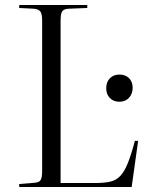

<svg xmlns="http://www.w3.org/2000/svg" viewBox="-20 -750 606 770"><path d="M57 0V-12L118 -17Q137 -18 143 -28Q149 -38 149 -65V-667Q149 -693 142.5 -703Q136 -713 116 -715L57 -718V-730H330V-718L255 -715Q236 -714 229.5 -704.5Q223 -695 223 -667V-16H360Q398 -16 422 -21.5Q446 -27 462.5 -44.5Q479 -62 492.5 -95.5Q506 -129 521 -185H534L508 0ZM459 -342Q435 -342 420.5 -357Q406 -372 406 -396Q406 -421 420.5 -436Q435 -451 459 -451Q483 -451 497.5 -436.5Q512 -422 512 -398Q512 -374 497.5 -358Q483 -342 459 -342Z"/></svg>

Font: Literata 72pt Light
Style: Regular
Weight: 300
Designer: Latin by Veronika Burian and Jose Scaglione. Greek by Irene Vlachou. Cyrillic by Vera Evstafieva.
Foundry: TypeTogether
Version: Version 3.002